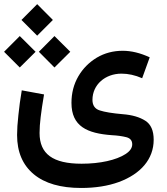

<svg xmlns="http://www.w3.org/2000/svg" viewBox="-40 -704 818 943"><path d="M695.3 -422.4C649.4 -443.8 605 -454.6 562.5 -454.6C516.1 -454.6 473.6 -443.4 435.5 -420.9C397.5 -397.9 367.2 -367.7 344.7 -329.1C322.3 -290.5 311 -247.1 311 -198.7C311 -83.5 387.7 -48.8 509.8 -40C537.1 -38.6 560.5 -35.2 580.1 -30.3C599.6 -25.4 609.4 -13.7 609.4 4.9C609.4 22.9 598.1 39.1 575.7 53.2C530.8 82 452.1 100.1 360.8 100.1C219.7 100.1 154.3 52.2 154.3 -50.8C154.3 -73.7 156.2 -100.1 159.7 -128.9C163.1 -157.7 168.5 -194.8 176.3 -240.2L66.9 -260.3C59.6 -217.8 54.2 -177.2 50.3 -138.7C45.9 -99.6 43.9 -66.9 43.9 -41C43.9 42.5 71.3 106.4 126 151.9C180.2 196.8 257.8 219.2 358.4 219.2C428.2 219.2 490.2 209.5 543.9 189.9C650.9 150.4 714.8 77.6 714.8 -17.6C714.8 -62.5 701.2 -93.8 673.3 -111.3C645.5 -128.9 608.9 -139.6 563.5 -143.1C511.7 -147.5 474.1 -153.8 450.2 -161.6C426.3 -168.9 414.1 -186.5 414.1 -213.4C414.1 -288.6 477.1 -342.3 556.6 -342.3C589.8 -342.3 623.5 -335 658.2 -319.8ZM142.6 -528.8 219.7 -606 142.6 -683.6 65.4 -606ZM227.5 -372.6 305.2 -449.7 227.5 -526.9 150.9 -449.7ZM57.1 -372.6 134.8 -449.7 57.1 -526.9 -20 -449.7Z"/></svg>

Font: Estedad SemiBold
Style: Regular
Weight: 600
Designer: Amin Abedi
Version: Version 7.3